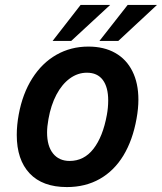

<svg xmlns="http://www.w3.org/2000/svg" viewBox="-20 -749 657 779"><path d="M48 -201.5Q48 -241.5 56 -284.5Q71.5 -369 111 -431.2Q150.5 -493.5 209 -526.8Q267.5 -560 338.5 -560Q402 -560 447.5 -534.2Q493 -508.5 517.2 -460Q541.5 -411.5 541.5 -344.5Q541.5 -309 534 -267.5Q518.5 -180.5 480.8 -118.2Q443 -56 384.8 -23Q326.5 10 251.5 10Q152.5 10 100.2 -45.5Q48 -101 48 -201.5ZM413.5 -282.5Q419 -312 419 -341.5Q419 -395.5 397 -424.8Q375 -454 332.5 -454Q295.5 -454 263.5 -430.8Q231.5 -407.5 209 -365Q186.5 -322.5 176.5 -265.5Q171 -235 171 -211.5Q171 -156.5 195.2 -126.2Q219.5 -96 262.5 -96Q321 -96 359.2 -145.2Q397.5 -194.5 413.5 -282.5ZM498 -729H617L460 -583H383.5ZM307 -729H427L269 -583H193.5Z"/></svg>

Font: JuliaMono
Style: Bold Italic
Weight: 700
Italic angle: -9°
Monospace: yes
Designer: cormullion
Foundry: corm
Version: Version 0.057; ttfautohint (v1.8.4)